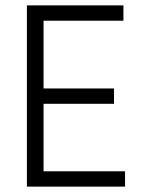

<svg xmlns="http://www.w3.org/2000/svg" viewBox="-20 -694 530 714"><path d="M88 0V-57H445V0ZM80 0V-674H142V0ZM88 -308V-365H404V-308ZM88 -617V-674H439V-617Z"/></svg>

Font: Hind Variable Light
Style: Regular
Weight: 300
Designer: Manushi Parikh, Satya Rajpurohit
Foundry: Indian Type Foundry
Version: Version 3.000